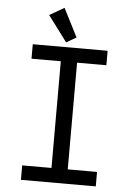

<svg xmlns="http://www.w3.org/2000/svg" viewBox="-62 -987 709 1033"><g transform="rotate(5 293.0 -471.0)"><path d="M244.1 -942.4 322.3 -789.1 268.6 -757.8 165 -896.5ZM90.8 0V-78.1H249V-654.3H90.8V-732.4H495.1V-654.3H336.9V-78.1H495.1V0Z"/></g></svg>

Font: Consola Mono
Style: Book
Weight: 400
Monospace: yes
Version: Version 2.001